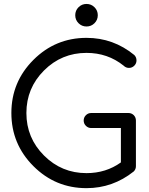

<svg xmlns="http://www.w3.org/2000/svg" viewBox="-20 -978 772 998"><path d="M686.5 -114.3Q686.5 -98.1 675.3 -86.9Q566.4 0 429.7 0Q268.1 0 153.6 -114.5Q39.1 -229 39.1 -390.6Q39.1 -552.2 153.6 -666.7Q268.1 -781.2 429.7 -781.2Q569.3 -781.2 678.2 -691.9Q689.5 -680.2 689.5 -664.1Q689.5 -647.9 678 -636.5Q666.5 -625 650.4 -625Q634.3 -625 622.6 -636.7Q540 -703.1 429.7 -703.1Q300.3 -703.1 208.7 -611.6Q117.2 -520 117.2 -390.6Q117.2 -261.2 208.7 -169.7Q300.3 -78.1 429.7 -78.1Q530.8 -78.1 608.4 -133.8V-312.5H454.1Q438 -312.5 426.5 -324Q415 -335.4 415 -351.6Q415 -367.7 426.5 -379.2Q438 -390.6 454.1 -390.6H647.9Q663.6 -390.6 675.3 -379.4Q686.5 -367.7 686.5 -351.6ZM488.3 -898.9Q488.3 -874.5 471.2 -857.4Q454.1 -840.3 429.7 -840.3Q405.3 -840.3 388.2 -857.4Q371.1 -874.5 371.1 -898.9Q371.1 -923.3 388.2 -940.4Q405.3 -957.5 429.7 -957.5Q454.1 -957.5 471.2 -940.4Q488.3 -923.3 488.3 -898.9Z"/></svg>

Font: Comfortaa
Style: Regular
Weight: 400
Designer: Johan Aakerlund - aajohan
Foundry: Johan Aakerlund
Version: Version 2.004 2013